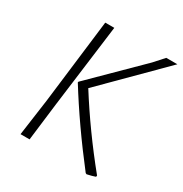

<svg xmlns="http://www.w3.org/2000/svg" viewBox="-153 -757 843 883"><g transform="rotate(30 268.5 -315.5)"><path d="M537 -639 237 -339Q342 -172 473 -11L472 -4Q456 2 428 8L422 5Q286 -170 182 -338L183 -342L432 -588L478 -639ZM202 -639 145 -197 121 0H73L100 -194L154 -639Z"/></g></svg>

Font: Alegreya Sans Light
Style: Italic
Weight: 300
Italic angle: -7°
Designer: Juan Pablo del Peral
Foundry: Huerta Tipografica
Version: Version 2.007